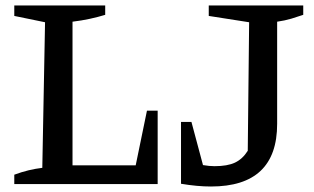

<svg xmlns="http://www.w3.org/2000/svg" viewBox="-20 -670 1143 699"><path d="M515 -267H554V0H32V-34Q59 -44 84 -50Q109 -56 134 -59L144 -589L32 -612V-650H363V-616Q337 -608 307 -601.5Q277 -595 244 -591V-68H474ZM639 -1V-226H677L719 -69Q742 -65 761 -65Q808 -65 835.5 -78Q863 -91 882 -121L887 -589L740 -612V-650H1084V-616Q1064 -609 1040.5 -602Q1017 -595 989 -591V-219Q989 9 748 9Q698 9 639 -1Z"/></svg>

Font: Piazzolla SC Medium
Style: Regular
Weight: 500
Designer: Juan Pablo del Peral
Foundry: Huerta Tipografica
Version: Version 1.330